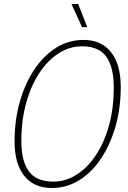

<svg xmlns="http://www.w3.org/2000/svg" viewBox="-20 -926 640 962"><path d="M240 16Q150 16 101.5 -45Q53 -106 53 -218Q53 -323 79 -415Q105 -507 151.5 -577Q198 -647 261 -686.5Q324 -726 398 -726Q488 -726 536.5 -664.5Q585 -603 585 -490Q585 -385 559 -293.5Q533 -202 486.5 -132Q440 -62 377 -23Q314 16 240 16ZM247 -16Q309 -16 364 -51Q419 -86 461 -149.5Q503 -213 526.5 -299Q550 -385 550 -488Q550 -590 512.5 -642Q475 -694 391 -694Q329 -694 274 -659Q219 -624 177 -560Q135 -496 111 -409.5Q87 -323 87 -220Q87 -118 125 -67Q163 -16 247 -16ZM391 -790 338 -906H372L417 -790Z"/></svg>

Font: Geist Mono Thin
Style: Italic
Weight: 100
Italic angle: -12°
Monospace: yes
Designer: Basement.studio, Andrés Briganti, Mateo Zaragoza
Foundry: Basement.studio, Vercel, Andrés Briganti, Guido Ferreyra, Mateo Zaragoza
Version: Version 1.500; ttfautohint (v1.8.4.7-5d5b)